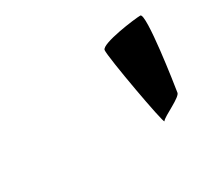

<svg xmlns="http://www.w3.org/2000/svg" viewBox="-58 -865 398 367"><g transform="rotate(-30 141.0 -681.0)"><path d="M186 -757C184 -744 214 -577 217 -582C222 -590 267 -608 266 -618C268 -630 291 -780 278 -780C266 -780 188 -770 186 -757Z"/></g></svg>

Font: Ampere
Style: UltExtIta
Weight: 400
Version: Version 1